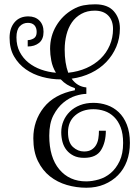

<svg xmlns="http://www.w3.org/2000/svg" viewBox="-20 -860 654 900"><path d="M57.1 -685.1Q57.1 -646 72.5 -616.5Q87.9 -586.9 113.5 -566.4Q139.2 -545.9 172.6 -533.9Q206.1 -522 242.2 -519Q226.1 -545.9 220.5 -575.4Q214.8 -605 214.8 -630.9Q214.8 -690.9 243.9 -739.5Q272.9 -788.1 321.8 -815.9Q346.2 -830.1 371.6 -835Q397 -839.8 425.8 -839.8Q484.9 -839.8 513.4 -807.4Q542 -774.9 542 -727.1Q542 -680.2 524.9 -640.1Q507.8 -600.1 478 -569.1Q448.2 -538.1 406.7 -518.1Q365.2 -498 315.9 -491.2Q341.8 -454.1 384.8 -450.2V-419.9Q363.8 -419.9 334.5 -410.9Q305.2 -401.9 277.6 -379.4Q250 -356.9 230.5 -319.6Q210.9 -282.2 210.9 -224.1Q210.9 -122.1 258.1 -65.9Q305.2 -9.8 383.8 -9.8Q412.1 -9.8 443.1 -18.8Q474.1 -27.8 499 -48.8Q523.9 -69.8 540.5 -104.5Q557.1 -139.2 557.1 -189.9Q557.1 -232.9 545.7 -262.9Q534.2 -293 514.6 -312Q495.1 -331.1 470 -339.6Q444.8 -348.1 418 -348.1Q366.2 -348.1 332.5 -319.1Q298.8 -290 298.8 -240.2Q298.8 -191.9 322 -170.9Q345.2 -149.9 374 -149.9Q395 -149.9 408.4 -158Q421.9 -166 429.9 -179.4Q438 -192.9 440.9 -210.4Q443.8 -228 443.8 -247.1H476.1Q476.1 -192.9 453.6 -156.5Q431.2 -120.1 374 -120.1Q345.2 -120.1 325.2 -130.1Q305.2 -140.1 292 -156.5Q278.8 -172.9 272.9 -194.8Q267.1 -216.8 267.1 -240.2Q267.1 -268.1 277.6 -293Q288.1 -317.9 307.6 -336.9Q327.1 -356 355 -366.9Q382.8 -377.9 418 -377.9Q451.2 -377.9 481.7 -367.4Q512.2 -356.9 536.1 -334.5Q560.1 -312 574.5 -276.1Q588.9 -240.2 588.9 -189.9Q588.9 -143.1 574.5 -104.5Q560.1 -65.9 533 -38.6Q505.9 -11.2 468.5 4.4Q431.2 20 384.8 20Q337.9 20 293.5 7.1Q249 -5.9 214.1 -33.4Q179.2 -61 157.7 -105Q136.2 -148.9 136.2 -211.9Q136.2 -293.9 185.1 -356Q233.9 -418 331.1 -437V-446.8Q290 -460 265.1 -487.8Q221.2 -487.8 178 -499.5Q134.8 -511.2 100.8 -535.2Q66.9 -559.1 45.9 -595.5Q24.9 -631.8 24.9 -683.1Q24.9 -728 48.3 -755.6Q71.8 -783.2 112.8 -783.2Q145 -783.2 164.6 -763.7Q184.1 -744.1 184.1 -710.9Q184.1 -675.8 163.1 -658.9Q142.1 -642.1 109.9 -642.1V-671.9Q124 -671.9 137.9 -679.9Q151.9 -688 151.9 -710Q151.9 -730 141.4 -741.5Q130.9 -752.9 110.8 -752.9Q87.9 -752.9 72.5 -736.6Q57.1 -720.2 57.1 -685.1ZM423.8 -810.1Q388.2 -810.1 361.1 -794.9Q334 -779.8 316.9 -754.9Q299.8 -730 291.5 -697Q283.2 -664.1 283.2 -627.9Q283.2 -564 299.8 -519Q346.2 -523.9 385 -541Q423.8 -558.1 451.4 -585Q479 -611.8 494.4 -647.5Q509.8 -683.1 509.8 -724.1Q509.8 -764.2 487.3 -787.1Q464.8 -810.1 423.8 -810.1Z"/></svg>

Font: Sevillana
Style: Regular
Weight: 400
Designer: Olga Umpeleva
Foundry: Brownfox
Version: Version 1.001